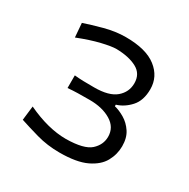

<svg xmlns="http://www.w3.org/2000/svg" viewBox="-124 -619 730 743"><g transform="rotate(30 241.0 -248.0)"><path d="M233.5 9.5Q179 9.5 130.5 -4.2Q82 -18 47.5 -29.5L55 -93Q149 -48.5 229 -48.5Q309 -49.5 337.8 -75.5Q366.5 -101.5 366.5 -137.5Q366.5 -179.5 328.5 -202.5Q290.5 -225.5 233.5 -225.5Q203.5 -225.5 181 -225Q158.5 -224.5 136 -222.5V-279Q155 -277 175.8 -276.5Q196.5 -276 224 -276Q290 -276 320.5 -302Q351 -328 351 -367.5Q351 -409.5 316 -428.2Q281 -447 225 -448Q203.5 -448 160.5 -437.8Q117.5 -427.5 63 -406L58 -468.5Q91.5 -480 139.8 -493Q188 -506 233.5 -506Q324.5 -506 370.2 -470.2Q416 -434.5 416 -378.5Q416 -328 389.8 -299Q363.5 -270 330 -260V-253Q351.5 -248 375.2 -234Q399 -220 415.5 -195.2Q432 -170.5 432 -133Q432 -96.5 414 -64Q396 -31.5 352.8 -11Q309.5 9.5 233.5 9.5Z"/></g></svg>

Font: Commissioner Flair Light
Style: Regular
Weight: 300
Designer: Kostas Bartsokas
Foundry: Kostas Bartsokas
Version: Version 1.000; ttfautohint (v1.8.3)